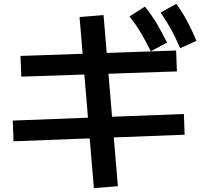

<svg xmlns="http://www.w3.org/2000/svg" viewBox="-20 -875 1040 992"><path d="M465 97 391 -787 515 -797 589 87ZM50 -145 46 -252 930 -286 934 -179ZM90 -479 86 -586 890 -614 894 -506ZM759 -610Q732 -665 706.5 -707.5Q681 -750 649 -790L729 -841Q763 -798 790 -753Q817 -708 843 -655ZM911 -626Q887 -682 863 -725Q839 -768 810 -810L891 -855Q923 -811 947.5 -765Q972 -719 995 -664Z"/></svg>

Font: M PLUS 1 SemiBold
Style: Regular
Weight: 600
Designer: Coji Morishita
Foundry: UNDERFOREST DESIGN
Version: Version 1.001